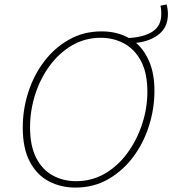

<svg xmlns="http://www.w3.org/2000/svg" viewBox="-20 -842 780 869"><path d="M321 7Q255 7 201 -21.5Q147 -50 115 -110Q83 -170 83 -265Q83 -347 108 -424.5Q133 -502 180 -564Q227 -626 293 -663Q359 -700 440 -700Q510 -700 563 -670Q632 -674 671 -699.5Q710 -725 710 -779Q710 -786 709.5 -795.5Q709 -805 706 -816L734 -822Q737 -811 738.5 -800Q740 -789 740 -778Q740 -720 700 -687.5Q660 -655 596 -648Q634 -615 656.5 -561Q679 -507 679 -430Q679 -351 654.5 -273Q630 -195 583 -132Q536 -69 470 -31Q404 7 321 7ZM324 -22Q397 -22 456 -57Q515 -92 557.5 -150.5Q600 -209 623.5 -281Q647 -353 647 -427Q647 -511 618.5 -565Q590 -619 542 -645Q494 -671 436 -671Q364 -671 305 -636Q246 -601 203.5 -542.5Q161 -484 138.5 -412Q116 -340 116 -266Q116 -182 143.5 -128Q171 -74 218.5 -48Q266 -22 324 -22Z"/></svg>

Font: Bitter ExtraLight
Style: Italic
Weight: 200
Italic angle: -9°
Designer: Sol Matas, and Bitter project Authors
Foundry: Sol Matas
Version: Version 2.001